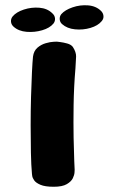

<svg xmlns="http://www.w3.org/2000/svg" viewBox="-20 -710 430 733"><path d="M368 -629Q354 -612 325.5 -603.5Q297 -595 266.5 -598Q236 -601 217 -618Q209 -625 208 -636Q207 -647 214 -656Q228 -672 257 -682Q286 -692 316.5 -689.5Q347 -687 366 -668Q374 -660 375 -649Q376 -638 368 -629ZM184 -620Q170 -603 141 -594.5Q112 -586 81.5 -588.5Q51 -591 32 -608Q23 -616 22 -627Q21 -638 28 -647Q42 -664 71 -673.5Q100 -683 130.5 -680.5Q161 -678 180 -659Q189 -651 190 -640Q191 -629 184 -620ZM102 -46Q99 -78 98 -127Q97 -176 97 -232Q97 -288 98.5 -341Q100 -394 102 -434.5Q104 -475 106 -494Q109 -516 123 -528Q137 -540 154.5 -545Q172 -550 184.5 -550.5Q197 -551 197 -551Q197 -551 209.5 -549.5Q222 -548 236.5 -544Q251 -540 258 -531Q271 -511 270.5 -494Q270 -477 268 -449Q262 -378 261 -309Q260 -240 261 -184.5Q262 -129 263.5 -95.5Q265 -62 265 -62Q265 -62 264.5 -52Q264 -42 258 -29.5Q252 -17 235 -7Q218 3 185 3Q152 3 134.5 -4.5Q117 -12 110.5 -21.5Q104 -31 103 -38.5Q102 -46 102 -46Z"/></svg>

Font: Nerko One
Style: Regular
Weight: 400
Designer: Nermin Kahrimanovic
Foundry: Nermin Kahrimanovic
Version: Version 1.101